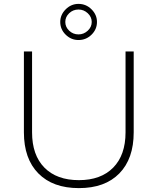

<svg xmlns="http://www.w3.org/2000/svg" viewBox="-20 -964 811 988"><path d="M386 -37Q499 -37 562.5 -101.5Q626 -166 626 -283V-699H668V-283Q668 -147 594 -71.5Q520 4 386 4Q252 4 177.5 -71.5Q103 -147 103 -283V-699H145V-283Q145 -166 208.5 -101.5Q272 -37 386 -37ZM479 -851Q479 -813 451 -785.5Q423 -758 384 -758Q346 -758 318 -785.5Q290 -813 290 -851Q290 -888 318 -916Q346 -944 384 -944Q423 -944 451 -916Q479 -888 479 -851ZM316 -851Q316 -825 336 -806Q356 -787 384 -787Q411 -787 431.5 -806Q452 -825 452 -851Q452 -877 431.5 -896Q411 -915 384 -915Q356 -915 336 -896Q316 -877 316 -851Z"/></svg>

Font: Montserrat arm2 ExtraLight
Style: Regular
Weight: 275
Designer: Julieta Ulanovsky
Foundry: Julieta Ulanovsky
Version: Version 6.000